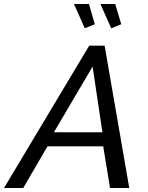

<svg xmlns="http://www.w3.org/2000/svg" viewBox="-67 -938 739 958"><path d="M378 -710H455L578 0H482L448 -208H170L49 0H-47ZM444 -278 395 -606 202 -278ZM434 -918H508L538 -817L488 -797ZM302 -918H377L406 -817L356 -797Z"/></svg>

Font: PTCRaleway Medium
Style: Italic
Weight: 500
Italic angle: -12°
Designer: Matt McInerney, Pablo Impallari, Rodrigo Fuenzalida
Foundry: Matt McInerney, Pablo Impallari, Rodrigo Fuenzalida
Version: Version 3.000g; ttfautohint (v1.5) -l 8 -r 28 -G 28 -x 14 -D